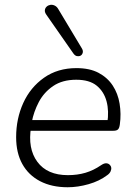

<svg xmlns="http://www.w3.org/2000/svg" viewBox="-20 -781 567 809"><path d="M265 8Q198 8 149 -17.5Q100 -43 74 -90Q48 -137 48 -203Q48 -281 78 -347Q108 -413 165.5 -453.5Q223 -494 302 -494Q358 -494 395.5 -474Q433 -454 455 -420.5Q477 -387 484 -344Q491 -301 485 -257Q483 -241 477 -235.5Q471 -230 458 -230H93L100 -275H451L432 -262Q440 -313 429 -354Q418 -395 387.5 -420Q357 -445 301 -445Q243 -445 204 -418.5Q165 -392 143.5 -351Q122 -310 114 -267L111 -246Q96 -155 137.5 -99Q179 -43 266 -43Q306 -43 340 -53Q374 -63 406 -85Q418 -93 426.5 -93Q435 -93 441 -88Q447 -83 448.5 -75.5Q450 -68 446 -59Q442 -50 432 -43Q399 -18 353.5 -5Q308 8 265 8ZM289 -556 176 -718Q168 -729 169 -738Q170 -747 176.5 -753Q183 -759 192 -760.5Q201 -762 210.5 -757.5Q220 -753 226 -742L325 -577Q331 -567 328.5 -558.5Q326 -550 319.5 -546.5Q313 -543 304.5 -544.5Q296 -546 289 -556Z"/></svg>

Font: Nunito ExtraLight Light
Style: Italic
Weight: 300
Italic angle: -9°
Version: Version 3.602